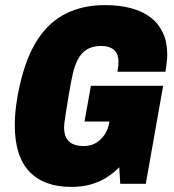

<svg xmlns="http://www.w3.org/2000/svg" viewBox="-20 -720 682 752"><path d="M259 12Q152 12 95 -48Q38 -108 38 -229Q38 -267 43 -306Q48 -345 57 -384Q82 -496 127.5 -565.5Q173 -635 239.5 -667.5Q306 -700 391 -700Q448 -700 493 -688Q538 -676 569.5 -652Q601 -628 618 -591.5Q635 -555 635 -507Q635 -492 633 -475Q631 -458 628 -439H440Q442 -450 443 -460Q444 -470 444 -479Q444 -493 440 -504.5Q436 -516 427 -524Q418 -532 405.5 -536Q393 -540 376 -540Q350 -540 330.5 -531.5Q311 -523 297 -505.5Q283 -488 274 -462Q265 -436 259 -402Q249 -349 244 -316Q239 -283 236 -265Q233 -247 232 -237.5Q231 -228 231 -222Q231 -197 239 -181Q247 -165 264 -156.5Q281 -148 308 -148Q336 -148 356.5 -160.5Q377 -173 390.5 -194Q404 -215 408 -240L409 -244H311L336 -384H619L551 0H451L447 -65Q426 -43 398.5 -25.5Q371 -8 337 2Q303 12 259 12Z"/></svg>

Font: Archivo Condensed Black
Style: Italic
Weight: 900
Width: 3
Italic angle: -10°
Designer: Hector Gatti
Foundry: Omnibus-Type
Version: Version 2.001